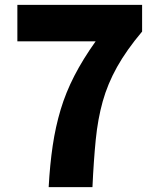

<svg xmlns="http://www.w3.org/2000/svg" viewBox="-20 -765 649 785"><path d="M179 0Q184 -92 195.5 -169.5Q207 -247 228 -317Q249 -387 284 -455Q319 -523 371 -596H51V-745H561V-636Q497 -560 458.5 -491Q420 -422 400 -350.5Q380 -279 371.5 -194Q363 -109 358 0Z"/></svg>

Font: Source Han Sans TC Heavy
Style: Regular
Weight: 900
Designer: Ryoko NISHIZUKA Ë•øÂ°öÊ∂ºÂ≠ê (kana, bopomofo & ideographs); Paul D. Hunt (Latin, Greek & Cyrillic); Sandoll Communicatio
Foundry: Adobe
Version: Version 2.004;hotconv 1.0.118;makeotfexe 2.5.65603